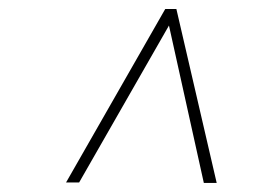

<svg xmlns="http://www.w3.org/2000/svg" viewBox="-20 -731 627 430"><path d="M358.4 -673.8 157.2 -322.3H127.9L350.1 -710.9H375L465.3 -321.3H436.5Z"/></svg>

Font: TypoPRO Roboto Mono
Style: Italic
Weight: 250
Designer: Google
Version: Version 2.000986; 2015; ttfautohint (v1.3)